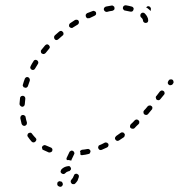

<svg xmlns="http://www.w3.org/2000/svg" viewBox="-20 -581 678 728"><path d="M210 107Q208 106 206 106Q204 106 203 107Q201 108 199 109Q197 113 197 117Q197 121 200 124Q202 125 204 126Q207 128 211 127Q215 126 217 122Q219 119 218 115Q217 111 214 108Q214 108 214 108Q212 107 210 107ZM248 107Q248 111 251 114Q252 116 254 117Q256 117 258 117Q260 118 262 117Q263 116 265 115Q270 110 274 104Q277 97 279 90Q279 88 279 86Q279 84 278 83Q277 81 275 80Q274 79 272 78Q268 77 264 79Q261 81 260 85Q257 94 251 100Q248 103 248 107ZM233 71Q230 73 227 76Q225 78 222 79Q219 79 216 78Q212 76 210 72Q209 69 211 65Q211 64 212 63Q213 62 213 61Q218 56 224 53Q230 50 238 49Q242 48 245 50Q248 53 249 57Q250 58 249 60Q249 62 248 63Q246 65 244 67Q243 68 243 68Q242 68 241 68Q237 69 233 71ZM233 17 243 -4Q244 -7 247 -8Q249 -10 252 -10Q256 -10 259 -7Q262 -4 262 0Q262 1 262 2Q262 3 261 4L251 25Q251 26 251 26Q250 27 250 28Q248 27 246 27Q240 25 234 26Q233 24 232 22Q232 19 233 17ZM284 4Q286 6 288 7Q291 8 293 7Q304 6 315 3Q317 3 319 2Q320 1 321 -1Q322 -3 323 -5Q323 -7 323 -9Q322 -13 318 -15Q315 -17 311 -16Q301 -14 290 -13Q288 -12 287 -11Q285 -10 284 -9Q284 -9 284 -8Q284 -8 283 -8Q285 -4 285 0Q285 2 284 4ZM169 -3Q171 -3 173 -4Q175 -5 176 -6Q178 -7 178 -9Q180 -13 178 -17Q176 -21 172 -22Q162 -26 153 -30Q150 -32 146 -30Q142 -29 140 -25Q139 -24 139 -22Q139 -20 140 -18Q140 -16 141 -14Q143 -13 145 -12Q155 -7 165 -3Q167 -3 169 -3ZM391 -28Q392 -31 391 -35Q390 -37 388 -38Q387 -40 385 -40Q383 -41 381 -41Q379 -41 377 -40Q368 -35 358 -31Q354 -30 353 -26Q351 -22 353 -18Q354 -16 355 -15Q356 -13 358 -13Q360 -12 362 -12Q364 -12 366 -13Q376 -17 386 -22Q390 -24 391 -28ZM107 -41Q111 -41 114 -44Q117 -47 118 -51Q118 -55 115 -58Q108 -65 102 -73Q100 -77 96 -78Q92 -78 88 -76Q85 -74 84 -69Q83 -65 86 -62Q92 -53 100 -44Q103 -41 107 -41ZM452 -64Q453 -66 453 -68Q454 -70 453 -72Q453 -74 451 -75Q449 -79 445 -79Q441 -80 437 -77Q429 -71 420 -65Q419 -64 418 -62Q417 -61 416 -59Q416 -57 416 -55Q417 -53 418 -51Q420 -48 424 -47Q428 -46 432 -49Q441 -55 450 -61Q451 -63 452 -64ZM508 -114Q508 -116 508 -118Q508 -120 508 -121Q507 -123 505 -125Q504 -126 502 -127Q500 -128 498 -128Q496 -128 494 -127Q493 -126 491 -125Q484 -117 476 -110Q475 -109 474 -107Q473 -105 473 -103Q473 -101 473 -99Q474 -97 475 -96Q478 -93 482 -93Q487 -92 490 -95Q497 -103 505 -110Q507 -112 508 -114ZM67 -105Q71 -103 75 -104Q77 -105 78 -106Q80 -108 81 -109Q82 -111 82 -113Q82 -115 82 -117Q79 -126 77 -137Q77 -139 76 -140Q75 -142 73 -143Q71 -144 69 -145Q67 -145 65 -145Q61 -144 59 -141Q57 -137 57 -133Q59 -122 62 -111Q64 -107 67 -105ZM557 -168Q558 -170 558 -172Q557 -174 557 -176Q556 -178 554 -179Q551 -182 547 -181Q543 -181 540 -178Q533 -169 526 -162Q523 -159 524 -154Q524 -150 527 -148Q528 -146 530 -146Q532 -145 534 -145Q536 -145 538 -146Q540 -147 541 -148Q548 -156 555 -165Q557 -166 557 -168ZM57 -180Q60 -177 64 -176Q66 -176 68 -177Q69 -178 71 -179Q72 -180 73 -182Q74 -184 74 -186Q75 -196 76 -207Q76 -211 74 -214Q71 -217 67 -218Q65 -218 63 -217Q61 -217 60 -216Q58 -214 57 -213Q56 -211 56 -209Q55 -198 54 -187Q54 -183 57 -180ZM604 -225Q604 -227 604 -229Q604 -231 603 -233Q602 -234 600 -236Q597 -238 593 -238Q589 -237 586 -234L573 -217Q571 -216 571 -214Q570 -212 571 -210Q571 -208 572 -206Q573 -204 574 -203Q577 -201 582 -201Q586 -202 588 -205L602 -222Q603 -223 604 -225ZM66 -257Q67 -255 68 -253Q69 -252 70 -250Q72 -249 74 -249Q77 -247 81 -249Q85 -251 86 -255Q89 -265 93 -275Q94 -279 92 -283Q91 -286 87 -288Q85 -289 83 -289Q81 -288 79 -288Q77 -287 76 -285Q74 -284 74 -282Q70 -272 67 -261Q66 -259 66 -257ZM638 -267Q638 -269 638 -271Q638 -273 637 -275Q636 -277 635 -278Q631 -281 627 -280Q623 -280 620 -277L619 -274Q617 -273 617 -271Q616 -269 616 -267Q617 -265 617 -263Q618 -261 620 -260Q621 -259 623 -258Q625 -258 627 -258Q629 -258 631 -259Q633 -260 634 -261L636 -264Q637 -265 638 -267ZM95 -326Q94 -324 95 -323Q96 -321 97 -319Q98 -318 100 -317Q103 -315 107 -316Q111 -317 113 -321Q118 -330 124 -339Q126 -342 125 -346Q124 -350 121 -352Q119 -353 117 -354Q115 -354 113 -354Q111 -353 109 -352Q108 -351 107 -349Q101 -340 96 -330Q95 -328 95 -326ZM135 -389Q135 -387 135 -385Q135 -383 136 -381Q137 -379 139 -378Q142 -376 146 -376Q150 -377 153 -380Q159 -388 166 -396Q169 -399 169 -403Q168 -407 165 -410Q162 -413 158 -413Q154 -412 151 -409Q144 -401 137 -392Q136 -391 135 -389ZM185 -440Q185 -436 187 -433Q189 -431 190 -430Q192 -430 194 -429Q196 -429 198 -430Q200 -431 201 -432Q209 -439 217 -446Q219 -447 220 -449Q221 -451 221 -453Q221 -455 220 -457Q220 -459 218 -460Q216 -463 212 -464Q207 -464 204 -461Q196 -454 188 -447Q185 -444 185 -440ZM242 -487Q241 -483 243 -479Q245 -478 246 -477Q248 -475 250 -475Q252 -475 254 -475Q256 -476 257 -477Q266 -483 275 -488Q278 -490 279 -494Q280 -499 278 -502Q276 -506 272 -506Q268 -507 264 -505Q255 -499 246 -493Q243 -491 242 -487ZM529 -530Q526 -533 522 -533Q518 -533 515 -530Q512 -527 512 -522Q512 -518 515 -515Q519 -512 521 -508Q522 -506 522 -504Q522 -500 525 -497Q528 -494 532 -494Q537 -494 540 -497Q542 -500 542 -504Q542 -511 538 -518Q535 -524 529 -530ZM307 -528Q306 -527 305 -525Q305 -523 305 -521Q305 -519 306 -517Q307 -515 308 -514Q310 -513 311 -512Q313 -511 315 -512Q317 -512 319 -512Q329 -517 338 -521Q342 -523 344 -526Q345 -530 344 -534Q342 -538 338 -539Q334 -541 331 -539Q321 -535 310 -531Q309 -530 307 -528ZM378 -554Q376 -553 375 -551Q374 -550 374 -548Q373 -546 374 -544Q375 -540 378 -538Q382 -535 386 -536Q396 -539 406 -540Q408 -541 410 -542Q411 -543 413 -544Q414 -546 414 -548Q415 -550 414 -552Q414 -556 410 -558Q407 -561 403 -560Q392 -558 381 -556Q379 -555 378 -554ZM450 -559Q446 -556 446 -552Q446 -550 446 -548Q447 -546 448 -545Q449 -543 451 -542Q452 -541 454 -541Q465 -539 474 -537Q478 -536 482 -538Q485 -540 486 -544Q488 -548 486 -551Q484 -555 480 -556Q469 -559 457 -561Q453 -561 450 -559ZM534 -553Q536 -555 539 -557Q542 -558 545 -557Q549 -556 551 -552Q553 -549 552 -545L551 -539Q548 -543 544 -546Q540 -550 534 -553Z"/></svg>

Font: FRB American Cursive Dashed Light
Style: Italic
Weight: 300
Italic angle: -25°
Version: Version 2.0;Modular Font Editor K font №1